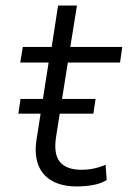

<svg xmlns="http://www.w3.org/2000/svg" viewBox="-20 -663 462 691"><path d="M257 8Q202 8 166.5 -12.5Q131 -33 117 -71.5Q103 -110 112 -164L155 -438H53L62 -494H166L189 -643H257L233 -494H420L412 -438H224L182 -172Q172 -109 195.5 -80.5Q219 -52 273 -52Q296 -52 317.5 -56.5Q339 -61 360 -70L364 -15Q343 -2 314 3Q285 8 257 8ZM46 -254 54 -307H324L316 -254Z"/></svg>

Font: Nunito Sans 7pt Light
Style: Italic
Weight: 300
Italic angle: -9°
Designer: Vernon Adams
Foundry: Vernon Adams
Version: Version 3.101;gftools[0.9.27]